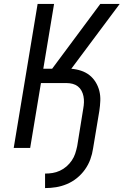

<svg xmlns="http://www.w3.org/2000/svg" viewBox="-20 -755 640 980"><path d="M210 205V131Q229 131 248 128Q267 125 285.5 116.5Q304 108 319.5 94.5Q335 81 346.5 64Q358 47 364 28.5Q370 10 374 -9L405 -201Q408 -217 408.5 -233Q409 -249 406 -264Q403 -279 396 -292Q389 -305 377.5 -314Q366 -323 351 -327Q336 -331 320 -331H189L134 0H50L172 -735H256L201 -404H246L492 -735H591L344 -404Q370 -402 394 -394Q418 -386 436.5 -371.5Q455 -357 468 -336Q481 -315 487 -291Q493 -267 492 -241Q491 -215 487 -189L455 3Q451 31 441 58.5Q431 86 413.5 110.5Q396 135 372.5 154Q349 173 321.5 184.5Q294 196 266 200.5Q238 205 210 205Z"/></svg>

Font: Iosevka Curly Extended Oblique
Style: Regular
Weight: 400
Width: 7
Italic angle: -9°
Monospace: yes
Designer: Belleve Invis
Foundry: Belleve Invis
Version: Version 11.1.0; ttfautohint (v1.8.3)